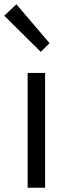

<svg xmlns="http://www.w3.org/2000/svg" viewBox="-36 -883 325 903"><path d="M94 0H176V-540H94ZM156 -639 197 -680 41 -863 -16 -809Z"/></svg>

Font: Noto Sans JP DemiLight
Style: Regular
Weight: 350
Designer: Ryoko NISHIZUKA 西塚涼子 (kana, bopomofo & ideographs); Paul D. Hunt (Latin, Greek & Cyrillic); Sandoll Communications 산돌커뮤니
Foundry: Adobe
Version: Version 2.004;hotconv 1.0.118;makeotfexe 2.5.65603